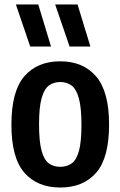

<svg xmlns="http://www.w3.org/2000/svg" viewBox="-20 -828 538 858"><path d="M249.5 10Q147 10 89 -56.2Q31 -122.5 31 -270.5Q31 -420.5 88.8 -487.2Q146.5 -554 249.5 -554Q351.5 -554 409.5 -486.5Q467.5 -419 467.5 -271.5Q467.5 -122.5 409.8 -56.2Q352 10 249.5 10ZM249.5 -82.5Q279 -82.5 300.2 -97.8Q321.5 -113 332.8 -153.5Q344 -194 344 -269.5Q344 -347 332.5 -388.5Q321 -430 299.8 -445.8Q278.5 -461.5 249.5 -461.5Q220 -461.5 198.8 -446Q177.5 -430.5 166 -389.5Q154.5 -348.5 154.5 -272.5Q154.5 -195.5 165.8 -154.5Q177 -113.5 198.2 -98Q219.5 -82.5 249.5 -82.5ZM291 -620 226.5 -808H326.5L384 -620ZM115 -620 51 -808H151L208 -620Z"/></svg>

Font: Encode Sans Condensed Condensed SemiBold
Style: Regular
Weight: 600
Width: 3
Designer: Multiple Designers
Foundry: Impallari Type
Version: Version 3.000; ttfautohint (v1.8.3) -l 8 -r 50 -G 200 -x 14 